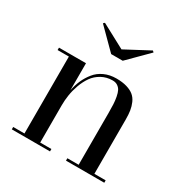

<svg xmlns="http://www.w3.org/2000/svg" viewBox="-157 -806 904 936"><g transform="rotate(30 295.0 -338.5)"><path d="M303 -605 438.5 -677 446 -670 336 -560H271L161 -670L168.5 -677ZM35 -13.5H98.5V-446.5H35V-460H187V-308Q193.5 -340.5 205.5 -367.5Q217.5 -394.5 236.8 -418.5Q256 -442.5 286 -456.2Q316 -470 353.5 -470Q387.5 -470 412.5 -462.5Q437.5 -455 452.8 -442.2Q468 -429.5 476.8 -409.5Q485.5 -389.5 488.8 -368.2Q492 -347 492 -319V-13.5H555.5V0H340V-13.5H403.5V-305.5Q403.5 -334 402.5 -353.5Q401.5 -373 397.8 -393.2Q394 -413.5 387.8 -425.5Q381.5 -437.5 370 -445Q358.5 -452.5 342.5 -452.5Q308 -452.5 280.2 -437Q252.5 -421.5 235.5 -397.2Q218.5 -373 207.2 -341.8Q196 -310.5 191.5 -281.2Q187 -252 187 -224V-13.5H250V0H35Z"/></g></svg>

Font: Bodoni* 16pt
Style: Regular
Weight: 400
Version: Version 2.3